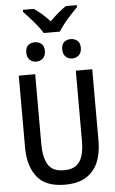

<svg xmlns="http://www.w3.org/2000/svg" viewBox="-70 -1179 741 1234"><g transform="rotate(-5 300.0 -561.5)"><path d="M298 10Q174 10 118.5 -60.5Q63 -131 63 -251V-714H169V-262Q169 -177 197.5 -130Q226 -83 300 -83Q352 -83 380.5 -105.5Q409 -128 420 -168.5Q431 -209 431 -263V-714H537V-250Q537 -174 513 -115.5Q489 -57 436.5 -23.5Q384 10 298 10ZM415 -794Q391 -794 373.5 -810Q356 -826 356 -858Q356 -890 373.5 -904.5Q391 -919 415 -919Q440 -919 458 -904.5Q476 -890 476 -858Q476 -826 458 -810Q440 -794 415 -794ZM183 -794Q159 -794 141.5 -810Q124 -826 124 -858Q124 -890 141.5 -904.5Q159 -919 183 -919Q208 -919 226 -904.5Q244 -890 244 -858Q244 -826 226 -810Q208 -794 183 -794ZM247 -973Q234 -995 212.5 -1022Q191 -1049 167.5 -1075Q144 -1101 126 -1120V-1133H196Q248 -1099 298 -1044Q325 -1071 351.5 -1093.5Q378 -1116 403 -1133H474V-1120Q455 -1101 431 -1075Q407 -1049 385.5 -1022Q364 -995 351 -973Z"/></g></svg>

Font: Noto Sans Mono Medium
Style: Regular
Weight: 500
Designer: Monotype Design Team
Foundry: Monotype Imaging Inc.
Version: Version 2.014